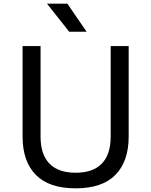

<svg xmlns="http://www.w3.org/2000/svg" viewBox="-20 -1009 824 1046"><path d="M103 0ZM103 -265V-758H201V-265Q201 -168 249 -118Q297 -68 392 -68Q487 -68 535 -118Q583 -168 583 -265V-758H681V-265Q681 -130 609 -56.5Q537 17 392 17Q247 17 175 -56.5Q103 -130 103 -265ZM236 -989H347L452 -836H357Z"/></svg>

Font: Biryani
Style: Regular
Weight: 400
Designer: Dan Reynolds and Mathieu Réguer
Foundry: Dan Reynolds and Mathieu Réguer
Version: Version 1.004; ttfautohint (v1.1) -l 5 -r 5 -G 72 -x 0 -D la